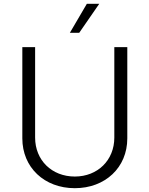

<svg xmlns="http://www.w3.org/2000/svg" viewBox="-20 -975 783 1006"><path d="M579 -728V-254C579 -136 492 -50 372 -50C251 -50 164 -136 164 -254V-728H97V-250C97 -98 212 11 372 11C531 11 647 -97 647 -250V-728ZM346 -803H395L500 -955H435Z"/></svg>

Font: Wafeq Light
Style: Regular
Weight: 300
Designer: Rasmus Andersson & Azza Alameddine
Foundry: Google & TypeTogether
Version: Version 3.000;January 28, 2025;FontCreator 15.0.0.3014 64-bi